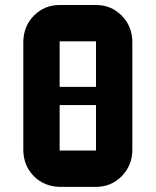

<svg xmlns="http://www.w3.org/2000/svg" viewBox="-20 -728 606 748"><path d="M354 -141.6V-318.8H212.4V-141.6ZM354 -389.6V-566.9H212.4V-389.6ZM495.6 -141.6Q494.1 -81.5 453.4 -40.8Q412.6 0 354 0H212.4Q151.9 -1.5 112.1 -41.5Q72.3 -81.5 70.8 -141.6V-566.9Q72.3 -627.4 113 -668Q153.8 -708.5 212.4 -708.5H354Q412.6 -708.5 453.4 -668Q494.1 -627.4 495.6 -566.9Z"/></svg>

Font: Blazma
Style: Regular
Weight: 400
Designer: GGBotNet
Version: 1.00